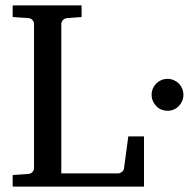

<svg xmlns="http://www.w3.org/2000/svg" viewBox="-20 -691 709 711"><path d="M26.9 0V-43L85 -46.9Q95.7 -47.9 100.8 -54.7Q106 -61.5 106 -68.8V-602.1Q106 -609.4 100.8 -616.2Q95.7 -623 85 -624L26.9 -627.9V-670.9H282.2V-627.9L229 -624Q218.3 -623 212.6 -616.2Q207 -609.4 207 -602.1V-48.8H417Q423.8 -48.8 430.9 -54Q438 -59.1 439 -65.9L455.1 -186H513.2V0ZM659.2 -339.8Q659.2 -327.6 654.5 -316.9Q649.9 -306.2 642.1 -298.1Q634.3 -290 623.5 -285.4Q612.8 -280.8 600.6 -280.8Q587.9 -280.8 577.1 -285.4Q566.4 -290 558.6 -298.1Q550.8 -306.2 546.1 -316.9Q541.5 -327.6 541.5 -339.8Q541.5 -352.1 546.1 -363Q550.8 -374 558.6 -381.8Q566.4 -389.6 577.1 -394.3Q587.9 -398.9 600.6 -398.9Q612.8 -398.9 623.5 -394.3Q634.3 -389.6 642.1 -381.8Q649.9 -374 654.5 -363Q659.2 -352.1 659.2 -339.8Z"/></svg>

Font: Charis SIL Eur
Style: Regular
Weight: 400
Foundry: SIL International
Version: Version 5.000